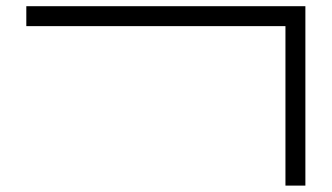

<svg xmlns="http://www.w3.org/2000/svg" viewBox="-20 -582 1040 602"><path d="M875 -500Q875 -500 875 0H937.5V-562.5H62.5V-500Z"/></svg>

Font: CalcUnifontExMono
Style: Regular
Weight: 500
Version: Version 15.0.06